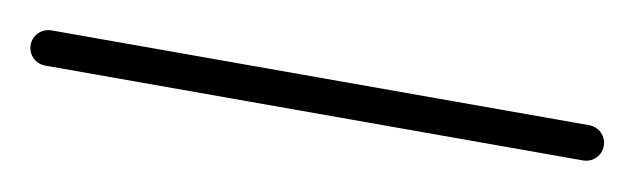

<svg xmlns="http://www.w3.org/2000/svg" viewBox="-37 -80 532 161"><g transform="rotate(10 229.0 0.0)"><path d="M0 -15C-8.3 -15 -15 -8.3 -15 0C-15 8.3 -8.3 15 0 15C152.7 15 305.3 15 458 15C466.3 15 473 8.3 473 0C473 -8.3 466.3 -15 458 -15C305.3 -15 152.7 -15 0 -15Z"/></g></svg>

Font: FRB American Cursive Just Baseline
Style: Italic
Weight: 400
Italic angle: -25°
Version: Version 2.0;Modular Font Editor K font №1